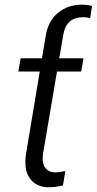

<svg xmlns="http://www.w3.org/2000/svg" viewBox="-20 -780 408 810"><path d="M232.2 -545.8H231.9L229.8 -534.1H332.4L322.4 -478.3H220.5L162.3 -136Q155.2 -93.8 170.1 -73.2Q185 -52.6 214.5 -52.6Q228 -52.6 255.7 -58.6L245.7 1.8Q218.4 9.9 185 9.9Q132.8 9.9 105.8 -27.3Q78.8 -64.6 90.6 -136L147.7 -478.3H57.2L67.1 -534.1H157L165.5 -584.9H165.8L172.9 -628.9Q183.2 -691.8 225.1 -726Q267 -760.3 325.6 -760.3Q347.7 -760.3 368.3 -755L360.4 -703.8Q346.6 -707.4 331.3 -707.4Q295.1 -707.4 274 -688.9Q252.8 -670.5 246.1 -628.9Z"/></svg>

Font: Karasuma Gothic
Style: Light Italic
Weight: 300
Italic angle: 9.39998°
Designer: Rasmus Andersson / Ryoko Nishizuka
Foundry: rsms
Version: Version 1.00